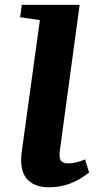

<svg xmlns="http://www.w3.org/2000/svg" viewBox="-20 -763 394 792"><path d="M182 9.5Q120 9.5 90 -26.2Q60 -62 69.5 -135.5L144.5 -680L63 -692L70 -743H308.5L226.5 -139Q223 -110 232 -99.5Q241 -89 261 -89Q275.5 -89 293.2 -93Q311 -97 331 -105.5L347.5 -51.5Q311.5 -22 270 -6.2Q228.5 9.5 182 9.5Z"/></svg>

Font: Merriweather 20pt ExtraBold
Style: Italic
Weight: 800
Italic angle: -7.8°
Version: Version 2.101